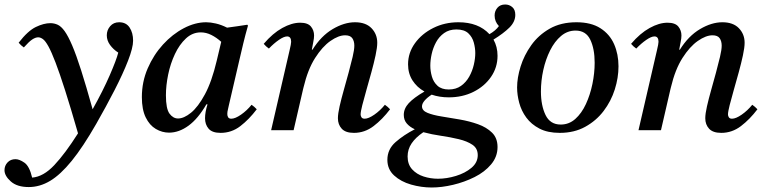

<svg xmlns="http://www.w3.org/2000/svg" viewBox="-106 -579 3406 854"><path d="M37 211Q87 207 135.5 155.5Q184 104 241 14Q208 -101 183.5 -177.5Q159 -254 141 -301Q123 -348 109.5 -372.5Q96 -397 85 -405Q74 -413 64 -413Q52 -413 37.5 -403.5Q23 -394 0 -368Q-7 -373 -12.5 -378Q-18 -383 -23 -389Q18 -442 53.5 -459Q89 -476 118 -476Q135 -476 150.5 -469Q166 -462 181.5 -440.5Q197 -419 215 -377Q233 -335 255 -266Q277 -197 306 -93Q352 -175 382 -244Q412 -313 420 -345Q398 -359 383.5 -379Q369 -399 369 -422Q369 -445 384 -462.5Q399 -480 424 -480Q455 -480 470.5 -456.5Q486 -433 486 -398Q486 -367 463.5 -309Q441 -251 403.5 -178Q366 -105 322 -28Q263 75 213 136.5Q163 198 117 225.5Q71 253 22 253Q-30 253 -58 228Q-86 203 -86 178Q-86 158 -72.5 143.5Q-59 129 -37 129Q-20 129 2.5 144.5Q25 160 37 211Z M646 11Q615 11 587 -5.5Q559 -22 542 -57Q525 -92 525 -147Q525 -215 551 -275Q577 -335 619 -381Q661 -427 711.5 -453.5Q762 -480 811 -480Q830 -480 854 -474.5Q878 -469 904 -456Q925 -459 947.5 -462Q970 -465 994 -469L997 -465Q985 -423 976 -385.5Q967 -348 958 -309L912 -111Q911 -104 908 -93Q905 -82 905 -72Q905 -63 909 -57Q913 -51 923 -51Q940 -51 966 -69Q992 -87 1013 -113Q1026 -104 1036 -93Q1002 -48 963 -18Q924 12 875 12Q838 12 822 -6.5Q806 -25 806 -53Q806 -80 817 -115H812Q775 -51 732.5 -20Q690 11 646 11ZM878 -393Q857 -412 834 -423.5Q811 -435 787 -435Q750 -435 721 -408Q692 -381 672 -338.5Q652 -296 642 -247.5Q632 -199 632 -155Q632 -95 648 -73.5Q664 -52 686 -52Q712 -52 743.5 -77.5Q775 -103 805.5 -159.5Q836 -216 858 -309Z M1242 -182 1200 0H1100L1182 -355Q1189 -384 1189 -393Q1189 -417 1171 -417Q1157 -417 1134.5 -401.5Q1112 -386 1090 -363Q1083 -368 1077.5 -373Q1072 -378 1067 -384Q1107 -431 1149.5 -454.5Q1192 -478 1229 -478Q1263 -478 1277 -461Q1291 -444 1291 -421Q1291 -409 1287.5 -392.5Q1284 -376 1281 -358H1284Q1322 -419 1373.5 -449.5Q1425 -480 1473 -480Q1521 -480 1546.5 -453.5Q1572 -427 1572 -389Q1572 -368 1564.5 -333Q1557 -298 1546 -258Q1535 -218 1524 -179.5Q1513 -141 1505.5 -111.5Q1498 -82 1498 -70Q1498 -63 1502 -57Q1506 -51 1516 -51Q1533 -51 1559 -69Q1585 -87 1606 -113Q1619 -104 1629 -93Q1595 -48 1555.5 -18Q1516 12 1468 12Q1431 12 1414 -6.5Q1397 -25 1397 -53Q1397 -73 1404.5 -106Q1412 -139 1423 -178Q1434 -217 1444.5 -255.5Q1455 -294 1462.5 -326Q1470 -358 1470 -376Q1470 -396 1461 -409Q1452 -422 1429 -422Q1400 -422 1364 -397Q1328 -372 1295.5 -321Q1263 -270 1244 -190Z M1814 255Q1768 255 1722.5 242Q1677 229 1647 201.5Q1617 174 1617 132Q1617 85 1653.5 53Q1690 21 1739 -4Q1717 -14 1703.5 -29.5Q1690 -45 1690 -68Q1690 -96 1712 -120Q1734 -144 1782 -172Q1749 -190 1729 -221Q1709 -252 1709 -293Q1709 -344 1739.5 -386.5Q1770 -429 1821 -454.5Q1872 -480 1933 -480Q2022 -480 2071 -427Q2099 -443 2113 -463Q2094 -483 2094 -510Q2094 -530 2106.5 -544.5Q2119 -559 2141 -559Q2159 -559 2172.5 -547.5Q2186 -536 2186 -513Q2186 -482 2159.5 -456Q2133 -430 2089 -403Q2107 -371 2107 -331Q2107 -279 2078 -237Q2049 -195 2000 -170.5Q1951 -146 1890 -146Q1849 -146 1814 -158Q1794 -145 1782.5 -131.5Q1771 -118 1771 -106Q1771 -87 1795.5 -77Q1820 -67 1858 -61Q1896 -55 1939 -47.5Q1982 -40 2020 -26.5Q2058 -13 2082.5 11Q2107 35 2107 75Q2107 118 2078.5 152Q2050 186 2005 208.5Q1960 231 1909.5 243Q1859 255 1814 255ZM1777 9Q1743 32 1725 58.5Q1707 85 1707 117Q1707 152 1727 174Q1747 196 1778 206Q1809 216 1842 216Q1881 216 1922 203.5Q1963 191 1991 167.5Q2019 144 2019 111Q2019 81 1995.5 65Q1972 49 1934.5 40Q1897 31 1855.5 25Q1814 19 1777 9ZM1890 -181Q1922 -181 1944.5 -197Q1967 -213 1981 -238Q1995 -263 2001.5 -291Q2008 -319 2008 -343Q2008 -365 2001.5 -389.5Q1995 -414 1977 -431Q1959 -448 1924 -448Q1892 -448 1869.5 -432Q1847 -416 1833.5 -391Q1820 -366 1814 -338.5Q1808 -311 1808 -287Q1808 -263 1815 -238.5Q1822 -214 1840 -197.5Q1858 -181 1890 -181Z M2645 -284Q2645 -233 2628.5 -181Q2612 -129 2579 -85.5Q2546 -42 2497 -15Q2448 12 2384 12Q2330 12 2293.5 -7Q2257 -26 2235 -56Q2213 -86 2203.5 -121.5Q2194 -157 2194 -190Q2194 -233 2209.5 -283Q2225 -333 2257 -378Q2289 -423 2339 -451.5Q2389 -480 2458 -480Q2523 -480 2564.5 -453.5Q2606 -427 2625.5 -382.5Q2645 -338 2645 -284ZM2539 -300Q2539 -362 2519.5 -402.5Q2500 -443 2454 -443Q2418 -443 2389.5 -419Q2361 -395 2341 -355Q2321 -315 2310.5 -267.5Q2300 -220 2300 -172Q2300 -110 2320.5 -67.5Q2341 -25 2388 -25Q2425 -25 2453 -50Q2481 -75 2500 -116Q2519 -157 2529 -205.5Q2539 -254 2539 -300Z M2876 -182 2834 0H2734L2816 -355Q2823 -384 2823 -393Q2823 -417 2805 -417Q2791 -417 2768.5 -401.5Q2746 -386 2724 -363Q2717 -368 2711.5 -373Q2706 -378 2701 -384Q2741 -431 2783.5 -454.5Q2826 -478 2863 -478Q2897 -478 2911 -461Q2925 -444 2925 -421Q2925 -409 2921.5 -392.5Q2918 -376 2915 -358H2918Q2956 -419 3007.5 -449.5Q3059 -480 3107 -480Q3155 -480 3180.5 -453.5Q3206 -427 3206 -389Q3206 -368 3198.5 -333Q3191 -298 3180 -258Q3169 -218 3158 -179.5Q3147 -141 3139.5 -111.5Q3132 -82 3132 -70Q3132 -63 3136 -57Q3140 -51 3150 -51Q3167 -51 3193 -69Q3219 -87 3240 -113Q3253 -104 3263 -93Q3229 -48 3189.5 -18Q3150 12 3102 12Q3065 12 3048 -6.5Q3031 -25 3031 -53Q3031 -73 3038.5 -106Q3046 -139 3057 -178Q3068 -217 3078.5 -255.5Q3089 -294 3096.5 -326Q3104 -358 3104 -376Q3104 -396 3095 -409Q3086 -422 3063 -422Q3034 -422 2998 -397Q2962 -372 2929.5 -321Q2897 -270 2878 -190Z"/></svg>

Font: Tiro Devanagari Hindi
Style: Italic
Weight: 400
Italic angle: -11°
Designer: Devanagari: John Hudson & Fiona Ross, assisted by Paul Hanslow. Latin: John Hudson with Paul Hanslow, assisted by Kaja S
Foundry: Tiro Typeworks Ltd.
Version: Version 1.52